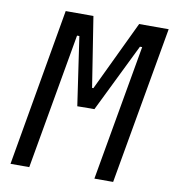

<svg xmlns="http://www.w3.org/2000/svg" viewBox="-79 -763 754 832"><g transform="rotate(10 298.0 -346.5)"><path d="M22.5 0H105L210 -597.2H220.2L264.2 -295.9L310.1 -296.4H339.4L486.8 -597.2H496.6L391.6 0H474.1L596.2 -693.4H466.3L319.3 -385.3H313.5L265.1 -693.4H143.1Z"/></g></svg>

Font: Cascadia Code PL SemiLight
Style: Italic
Weight: 350
Italic angle: -10°
Monospace: yes
Designer: Aaron Bell
Foundry: Saja Typeworks
Version: Version 2404.023